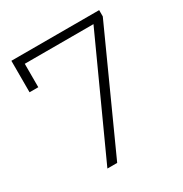

<svg xmlns="http://www.w3.org/2000/svg" viewBox="-163 -826 908 951"><g transform="rotate(-30 290.5 -350.0)"><path d="M179 0 477 -654H84V-520H34V-700H536V-664L235 0Z"/></g></svg>

Font: Montserrat Light
Style: Regular
Weight: 300
Designer: Julieta Ulanovsky
Foundry: Julieta Ulanovsky
Version: Version 9.000; ttfautohint (v1.8.4.7-5d5b)